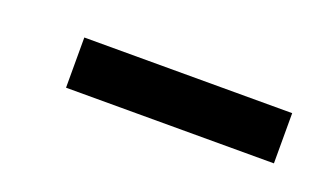

<svg xmlns="http://www.w3.org/2000/svg" viewBox="-26 -383 400 230"><g transform="rotate(20 174.0 -268.0)"><path d="M57 -236V-300H322V-236Z"/></g></svg>

Font: Ekushey Bangla Kolom
Style: Bold
Weight: 700
Designer: Al Mamun Sumon
Foundry: Al Mamun Sumon
Version: Version 1.0